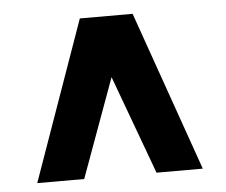

<svg xmlns="http://www.w3.org/2000/svg" viewBox="-41 -749 658 558"><g transform="rotate(-5 288.0 -470.0)"><path d="M46 -237 211 -703H365L529 -237H394L288 -525L183 -237Z"/></g></svg>

Font: Georama SemiExpanded
Style: Bold
Weight: 700
Width: 6
Designer: Jean-Baptiste Levee
Foundry: Production Type
Version: Version 1.001